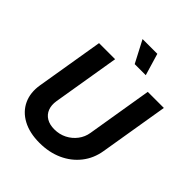

<svg xmlns="http://www.w3.org/2000/svg" viewBox="-259 -1097 1257 1257"><g transform="rotate(45 369.5 -469.0)"><path d="M324.7 10.3Q232.9 10.3 168.9 -24.2Q105 -58.6 76.7 -119.6Q48.3 -180.7 61.5 -259.8L139.2 -727.5H288.1L210.9 -262.2Q204.1 -219.7 216.6 -188Q229 -156.2 258.3 -138.7Q287.6 -121.1 331.1 -121.1Q378.4 -121.1 417.5 -141.1Q456.5 -161.1 482.4 -195.3Q508.3 -229.5 515.1 -272L590.3 -727.5H739.3L660.2 -250Q647.5 -170.9 601.3 -112.3Q555.2 -53.7 484.1 -21.7Q413.1 10.3 324.7 10.3ZM401.4 -795.4 321.8 -947.8H458.5L503.9 -795.4Z"/></g></svg>

Font: Inter 17pt
Style: Bold Italic
Weight: 700
Italic angle: -9.3988°
Version: Version 4.001;git-66647c0bb